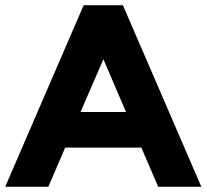

<svg xmlns="http://www.w3.org/2000/svg" viewBox="-25 -719 795 739"><path d="M584 0 519 -151H226L161 0H-5L297 -699H448L750 0ZM373 -491 285 -288H460Z"/></svg>

Font: Montserrat_am3
Style: Bold
Weight: 700
Designer: Julieta Ulanovsky
Foundry: Julieta Ulanovsky. Armenina letters added by Vahan Hovhannisyan
Version: Version 2.001